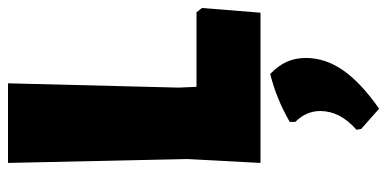

<svg xmlns="http://www.w3.org/2000/svg" viewBox="-270 -418 991 492"><g transform="rotate(-90 226.0 -171.5)"><path d="M452 -150 440 0H55L65 -190L55 -647H259L248 -210L250 -164H441ZM324 116Q324 166 292.5 211.5Q261 257 194 304L142 258L140 246Q188 204 188 153Q188 117 160 89V75Q221 40 283 25Q304 45 314 67Q324 89 324 116Z"/></g></svg>

Font: Luna Sans Black
Style: Regular
Weight: 900
Designer: Juan Pablo del Peral
Foundry: Huerta Tipografica
Version: Version 2.001; ttfautohint (v1.5)